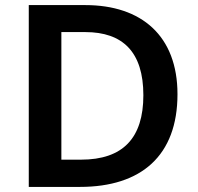

<svg xmlns="http://www.w3.org/2000/svg" viewBox="-20 -734 776 754"><path d="M677 -364C677 -593 536 -714 315 -714H93V0H294C535 0 677 -123 677 -364ZM543 -360C543 -192 463 -107 298 -107H221V-608H315C462 -608 543 -530 543 -360Z"/></svg>

Font: Noto Sans Gunjala Gondi Semibold
Style: Regular
Weight: 400
Designer: Ek Type
Foundry: Ek Type
Version: Version 1.004